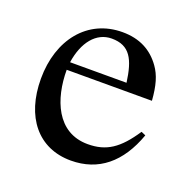

<svg xmlns="http://www.w3.org/2000/svg" viewBox="-92 -551 650 652"><g transform="rotate(20 233.0 -225.0)"><path d="M421 -164C372 -90 330 -62 263 -62C151 -62 110 -170 110 -275H418C414 -329 404 -363 384 -391C352 -436 307 -460 245 -460C119 -460 38 -358 38 -217C38 -79 110 10 228 10C328 10 398 -48 437 -157ZM112 -303C123 -378 162 -427 218 -427C284 -427 305 -384 316 -303Z"/></g></svg>

Font: STIXGeneral
Style: Regular
Weight: 400
Designer: MicroPress Inc., with final additions and corrections provided by Coen Hoffman, Elsevier (retired)
Version: Version 1.1.0